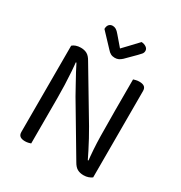

<svg xmlns="http://www.w3.org/2000/svg" viewBox="-189 -949 1028 1090"><g transform="rotate(30 325.5 -404.0)"><path d="M87 -539 155 -545Q159 -514 162 -472Q165 -430 166.5 -385.5Q168 -341 168 -301V-2Q163 0 152.5 2.5Q142 5 131 5Q109 5 98 -3.5Q87 -12 87 -31ZM569 -69 500 -63Q490 -147 488.5 -234.5Q487 -322 487 -404V-606Q493 -608 503 -610.5Q513 -613 525 -613Q547 -613 558 -604.5Q569 -596 569 -577ZM569 -99V-103V-11Q560 -4 546 1Q532 6 515 6Q491 6 474 -3.5Q457 -13 443 -38L253 -358Q238 -385 220 -417.5Q202 -450 186 -479.5Q170 -509 161 -528L87 -509V-596Q95 -604 109.5 -609Q124 -614 141 -614Q165 -614 182 -604.5Q199 -595 213 -570L404 -250Q420 -223 437.5 -190.5Q455 -158 470 -128.5Q485 -99 494 -80ZM335 -721Q352 -739 375 -763Q398 -787 423 -814Q441 -813 454 -804Q467 -795 467 -781Q467 -769 459.5 -760Q452 -751 441 -740L381 -680Q370 -670 359.5 -665Q349 -660 335 -660Q320 -660 308.5 -666Q297 -672 286 -685L203 -773Q203 -792 212 -802Q221 -812 236 -812Q247 -812 257.5 -806Q268 -800 281 -784Z"/></g></svg>

Font: Baloo Paaji 2
Style: Regular
Weight: 400
Designer: Shuchita Grover, Noopur Datye and Ek Type
Foundry: Ek Type
Version: Version 1.700